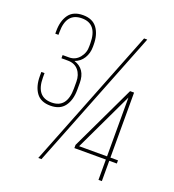

<svg xmlns="http://www.w3.org/2000/svg" viewBox="-129 -805 818 905"><g transform="rotate(20 279.5 -352.5)"><path d="M134 -705Q182 -705 205 -673.5Q228 -642 228 -591V-580Q228 -548 212.5 -523Q197 -498 169 -488Q228 -469 228 -399V-365Q228 -314 205 -282.5Q182 -251 134 -251Q85 -251 62.5 -282.5Q40 -314 40 -365V-386H56V-364Q56 -267 134 -267Q211 -267 211 -365V-399Q211 -434 192 -456.5Q173 -479 139 -479H107V-495H139Q171 -495 191.5 -520Q212 -545 211 -578V-591Q211 -689 134 -689Q56 -689 56 -592V-578H40V-591Q40 -642 62.5 -673.5Q85 -705 134 -705ZM165 0 441 -700H457L181 0ZM467 0V-102H309V-118L464 -444H484V-118H522V-102H484V0ZM467 -413 327 -118H467Z"/></g></svg>

Font: Bebas Neue Light
Style: Regular
Weight: 300
Designer: Ryoichi Tsunekawa
Foundry: Ryoichi Tsunekawa
Version: Version 001.003; ttfautohint (v1.5.65-e2d9)